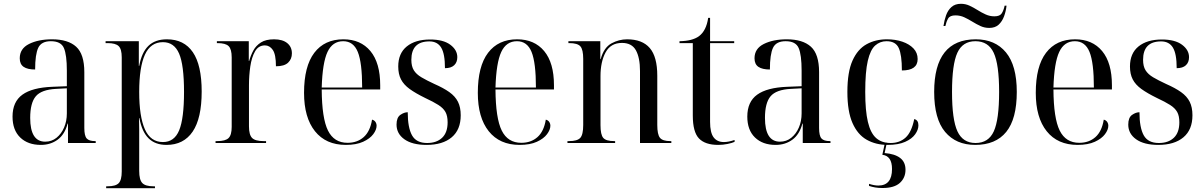

<svg xmlns="http://www.w3.org/2000/svg" viewBox="-20 -753 6339 1011"><path d="M195 10Q127 10 86.5 -29Q46 -68 46 -139Q46 -217 98 -254.5Q150 -292 256 -296L332 -299V-381Q332 -464 316.5 -500Q301 -536 248 -536Q198 -536 181.5 -501.5Q165 -467 165 -387Q125 -387 104.5 -401Q84 -415 84 -446Q84 -497 133 -521.5Q182 -546 254 -546Q338 -546 381 -507Q424 -468 424 -373V-79Q424 -38 436.5 -24Q449 -10 481 -10H484V0H338V-102H336Q321 -45 283.5 -17.5Q246 10 195 10ZM218 -7Q252 -7 277.5 -27.5Q303 -48 317.5 -81.5Q332 -115 332 -156V-288L275 -285Q198 -281 168.5 -246Q139 -211 139 -132Q139 -7 218 -7Z M539 238V228H546Q589 228 605 211.5Q621 195 621 150V-451Q621 -495 604.5 -510.5Q588 -526 547 -526H536V-536H711V-406H713Q726 -477 761.5 -511.5Q797 -546 859 -546Q949 -546 995.5 -478Q1042 -410 1042 -271Q1042 -130 994.5 -60Q947 10 857 10Q797 10 762 -25Q727 -60 714 -131H712Q713 -102 713 -73.5Q713 -45 713 -16V147Q713 194 729.5 211Q746 228 788 228H796V238ZM838 -5Q898 -5 923.5 -67Q949 -129 949 -269Q949 -411 923 -471Q897 -531 838 -531Q773 -531 743 -465Q713 -399 713 -269Q713 -139 743 -72Q773 -5 838 -5Z M1115 0V-10H1124Q1167 -10 1183.5 -26Q1200 -42 1200 -85V-451Q1200 -494 1184 -510Q1168 -526 1125 -526H1122V-536H1290V-432H1292Q1300 -461 1314 -487Q1328 -513 1354 -529.5Q1380 -546 1423 -546Q1468 -546 1492.5 -526Q1517 -506 1517 -472Q1517 -442 1497 -423Q1477 -404 1433 -404Q1433 -466 1416.5 -490Q1400 -514 1375 -514Q1341 -514 1323 -482.5Q1305 -451 1298 -403Q1291 -355 1291 -304V-88Q1291 -43 1307.5 -26.5Q1324 -10 1368 -10H1381V0Z M1801 10Q1696 10 1638.5 -62Q1581 -134 1581 -264Q1581 -404 1635 -475Q1689 -546 1788 -546Q1879 -546 1930.5 -484Q1982 -422 1982 -304V-282H1674Q1675 -130 1707 -65.5Q1739 -1 1810 -1Q1861 -1 1895 -31Q1929 -61 1939 -123Q1951 -120 1957 -111Q1963 -102 1963 -91Q1963 -70 1945.5 -46.5Q1928 -23 1892 -6.5Q1856 10 1801 10ZM1887 -292Q1887 -423 1864 -479.5Q1841 -536 1787 -536Q1731 -536 1704.5 -479.5Q1678 -423 1674 -292Z M2226 10Q2151 10 2109.5 -19.5Q2068 -49 2068 -97Q2068 -134 2088 -148Q2108 -162 2127 -162Q2127 -81 2149.5 -40.5Q2172 0 2229 0Q2279 0 2308 -27.5Q2337 -55 2337 -109Q2337 -143 2325.5 -163.5Q2314 -184 2288 -200.5Q2262 -217 2219 -237Q2168 -262 2137 -284.5Q2106 -307 2091.5 -335Q2077 -363 2077 -403Q2077 -472 2122 -508.5Q2167 -545 2245 -545Q2314 -545 2351 -517.5Q2388 -490 2388 -452Q2388 -425 2371.5 -409.5Q2355 -394 2323 -394Q2323 -470 2303 -502.5Q2283 -535 2241 -535Q2146 -535 2146 -438Q2146 -404 2159 -383Q2172 -362 2199 -346Q2226 -330 2267 -311Q2315 -290 2346 -268Q2377 -246 2391.5 -217Q2406 -188 2406 -146Q2406 -70 2358.5 -30Q2311 10 2226 10Z M2716 10Q2611 10 2553.5 -62Q2496 -134 2496 -264Q2496 -404 2550 -475Q2604 -546 2703 -546Q2794 -546 2845.5 -484Q2897 -422 2897 -304V-282H2589Q2590 -130 2622 -65.5Q2654 -1 2725 -1Q2776 -1 2810 -31Q2844 -61 2854 -123Q2866 -120 2872 -111Q2878 -102 2878 -91Q2878 -70 2860.5 -46.5Q2843 -23 2807 -6.5Q2771 10 2716 10ZM2802 -292Q2802 -423 2779 -479.5Q2756 -536 2702 -536Q2646 -536 2619.5 -479.5Q2593 -423 2589 -292Z M2968 0V-10H2976Q3020 -10 3035.5 -27Q3051 -44 3051 -95V-443Q3051 -492 3036 -509Q3021 -526 2978 -526H2973V-536H3141V-442H3143Q3160 -503 3199.5 -524.5Q3239 -546 3282 -546Q3362 -546 3401.5 -500Q3441 -454 3441 -354V-95Q3441 -45 3455 -27.5Q3469 -10 3510 -10H3515V0H3350V-379Q3350 -449 3328.5 -488Q3307 -527 3255 -527Q3196 -527 3169 -477.5Q3142 -428 3142 -352V-94Q3142 -44 3156.5 -27Q3171 -10 3214 -10H3219V0Z M3762 10Q3693 10 3660.5 -24Q3628 -58 3628 -145V-526H3558V-536Q3625 -537 3660 -562Q3680 -577 3692 -601Q3704 -625 3709 -659H3719V-536H3846V-526H3719V-111Q3719 -55 3737.5 -30Q3756 -5 3792 -5Q3816 -5 3848 -16V-6Q3835 0 3811 5Q3787 10 3762 10Z M4064 10Q3996 10 3955.5 -29Q3915 -68 3915 -139Q3915 -217 3967 -254.5Q4019 -292 4125 -296L4201 -299V-381Q4201 -464 4185.5 -500Q4170 -536 4117 -536Q4067 -536 4050.5 -501.5Q4034 -467 4034 -387Q3994 -387 3973.5 -401Q3953 -415 3953 -446Q3953 -497 4002 -521.5Q4051 -546 4123 -546Q4207 -546 4250 -507Q4293 -468 4293 -373V-79Q4293 -38 4305.5 -24Q4318 -10 4350 -10H4353V0H4207V-102H4205Q4190 -45 4152.5 -17.5Q4115 10 4064 10ZM4087 -7Q4121 -7 4146.5 -27.5Q4172 -48 4186.5 -81.5Q4201 -115 4201 -156V-288L4144 -285Q4067 -281 4037.5 -246Q4008 -211 4008 -132Q4008 -7 4087 -7Z M4654 10Q4592 10 4544 -17Q4496 -44 4469 -105Q4442 -166 4442 -269Q4442 -374 4469 -434Q4496 -494 4543 -520Q4590 -546 4650 -546Q4695 -546 4731.5 -533.5Q4768 -521 4790 -498Q4812 -475 4812 -442Q4812 -382 4729 -382Q4729 -464 4712.5 -500Q4696 -536 4648 -536Q4614 -536 4588.5 -513.5Q4563 -491 4549.5 -433Q4536 -375 4536 -269Q4536 -170 4550 -111Q4564 -52 4593.5 -26Q4623 0 4670 0Q4717 0 4748.5 -28.5Q4780 -57 4794 -126Q4816 -121 4816 -93Q4816 -70 4799 -46Q4782 -22 4746 -6Q4710 10 4654 10ZM4627 237Q4605 237 4588 234Q4571 231 4556 226V215Q4583 224 4605 224Q4677 224 4677 137Q4677 68 4626 62L4640 -2H4650L4638 53Q4691 57 4719.5 78.5Q4748 100 4748 141Q4748 183 4718.5 210Q4689 237 4627 237Z M5115 10Q5014 10 4956.5 -58.5Q4899 -127 4899 -269Q4899 -546 5118 -546Q5220 -546 5277 -477Q5334 -408 5334 -269Q5334 -127 5278.5 -58.5Q5223 10 5115 10ZM5117 0Q5185 0 5213 -61.5Q5241 -123 5241 -269Q5241 -414 5212.5 -475Q5184 -536 5116 -536Q5049 -536 5021 -475Q4993 -414 4993 -269Q4993 -123 5021.5 -61.5Q5050 0 5117 0ZM5189 -606Q5164 -606 5142.5 -616Q5121 -626 5100 -639Q5079 -652 5057.5 -662Q5036 -672 5011 -672Q4982 -672 4972.5 -655.5Q4963 -639 4958 -616H4948Q4952 -645 4961.5 -672Q4971 -699 4990 -716Q5009 -733 5040 -733Q5064 -733 5085.5 -723Q5107 -713 5127.5 -700Q5148 -687 5170 -677Q5192 -667 5216 -667Q5245 -667 5255 -683Q5265 -699 5270 -723H5280Q5277 -694 5267 -667Q5257 -640 5238.5 -623Q5220 -606 5189 -606Z M5654 10Q5549 10 5491.5 -62Q5434 -134 5434 -264Q5434 -404 5488 -475Q5542 -546 5641 -546Q5732 -546 5783.5 -484Q5835 -422 5835 -304V-282H5527Q5528 -130 5560 -65.5Q5592 -1 5663 -1Q5714 -1 5748 -31Q5782 -61 5792 -123Q5804 -120 5810 -111Q5816 -102 5816 -91Q5816 -70 5798.5 -46.5Q5781 -23 5745 -6.5Q5709 10 5654 10ZM5740 -292Q5740 -423 5717 -479.5Q5694 -536 5640 -536Q5584 -536 5557.5 -479.5Q5531 -423 5527 -292Z M6079 10Q6004 10 5962.5 -19.5Q5921 -49 5921 -97Q5921 -134 5941 -148Q5961 -162 5980 -162Q5980 -81 6002.5 -40.5Q6025 0 6082 0Q6132 0 6161 -27.5Q6190 -55 6190 -109Q6190 -143 6178.5 -163.5Q6167 -184 6141 -200.5Q6115 -217 6072 -237Q6021 -262 5990 -284.5Q5959 -307 5944.5 -335Q5930 -363 5930 -403Q5930 -472 5975 -508.5Q6020 -545 6098 -545Q6167 -545 6204 -517.5Q6241 -490 6241 -452Q6241 -425 6224.5 -409.5Q6208 -394 6176 -394Q6176 -470 6156 -502.5Q6136 -535 6094 -535Q5999 -535 5999 -438Q5999 -404 6012 -383Q6025 -362 6052 -346Q6079 -330 6120 -311Q6168 -290 6199 -268Q6230 -246 6244.5 -217Q6259 -188 6259 -146Q6259 -70 6211.5 -30Q6164 10 6079 10Z"/></svg>

Font: Noto Serif Display SemiCondensed
Style: Regular
Weight: 400
Width: 4
Designer: Monotype Design Team
Foundry: Monotype Imaging Inc.
Version: Version 2.009